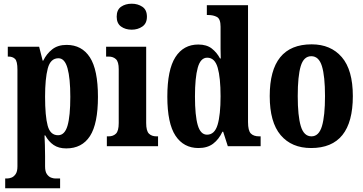

<svg xmlns="http://www.w3.org/2000/svg" viewBox="-20 -788 1958 1035"><path d="M8 227V174H20Q29 174 41.5 169.5Q54 165 64 151Q74 137 74 109V-412Q74 -458 61 -470.5Q48 -483 26 -483H22V-536H191L210 -461H213Q231 -498 261.5 -522Q292 -546 339 -546Q421 -546 464.5 -479Q508 -412 508 -266Q508 -121 465 -54.5Q422 12 337 12Q296 12 269 -6.5Q242 -25 224 -58H220Q221 -35 222 -7Q223 21 223 53V109Q223 137 233 151Q243 165 255.5 169.5Q268 174 276 174H304V227ZM293 -59Q329 -59 344 -110.5Q359 -162 359 -266Q359 -366 344 -420Q329 -474 295 -474Q252 -474 237.5 -419Q223 -364 223 -267Q223 -162 237 -110.5Q251 -59 293 -59Z M690 -628Q656 -628 632.5 -645Q609 -662 609 -698Q609 -735 632.5 -751.5Q656 -768 690 -768Q723 -768 747.5 -751.5Q772 -735 772 -698Q772 -662 747.5 -645Q723 -628 690 -628ZM556 0V-53H566Q590 -53 605 -67.5Q620 -82 620 -125V-415Q620 -455 605 -469Q590 -483 566 -483H552V-536H768V-125Q768 -82 783 -67.5Q798 -53 823 -53H832V0Z M1050 10Q970 10 926 -56.5Q882 -123 882 -267Q882 -412 925.5 -480Q969 -548 1049 -548Q1094 -548 1121.5 -526.5Q1149 -505 1166 -473H1170Q1169 -495 1169 -524.5Q1169 -554 1169 -583V-644Q1169 -686 1149.5 -696.5Q1130 -707 1103 -707H1095V-760H1317V-130Q1317 -84 1332 -68.5Q1347 -53 1377 -53H1385V0H1208L1183 -78H1179Q1160 -37 1129 -13.5Q1098 10 1050 10ZM1096 -62Q1137 -62 1153 -115.5Q1169 -169 1169 -269Q1169 -369 1153.5 -423Q1138 -477 1097 -477Q1061 -477 1046 -423Q1031 -369 1031 -268Q1031 -165 1046 -113.5Q1061 -62 1096 -62Z M1657 10Q1552 10 1493 -59.5Q1434 -129 1434 -270Q1434 -549 1660 -549Q1763 -549 1822.5 -480Q1882 -411 1882 -270Q1882 10 1657 10ZM1659 -53Q1699 -53 1715.5 -108Q1732 -163 1732 -270Q1732 -377 1715.5 -431Q1699 -485 1658 -485Q1617 -485 1601 -431Q1585 -377 1585 -270Q1585 -163 1601.5 -108Q1618 -53 1659 -53Z"/></svg>

Font: Noto Serif Ethiopic ExtraCondensed ExtraBold
Style: Regular
Weight: 800
Width: 2
Designer: Monotype Design Team
Foundry: Monotype Imaging Inc.
Version: Version 2.102; ttfautohint (v1.8.4.7-5d5b)